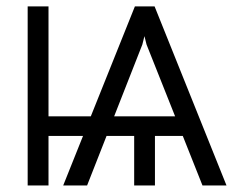

<svg xmlns="http://www.w3.org/2000/svg" viewBox="-20 -565 763 585"><path d="M127.8 -545.5V-210.6H256.7L391 -545.5H451L670.1 0H596.9L536.9 -150.9H452.1V0H388.8V-150.9H304.7L245.4 0H172.6L233 -150.9H127.8V0H64.3V-545.5ZM327.8 -210.6H513.5L426.5 -429.3L420.1 -454.9L413.7 -429.3Z"/></svg>

Font: Inter P Light
Style: Regular
Weight: 300
Designer: Rasmus Andersson
Foundry: rsms
Version: Version 3.018;git-588b23468